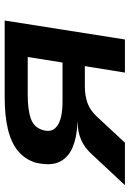

<svg xmlns="http://www.w3.org/2000/svg" viewBox="110 -650 541 800"><g transform="rotate(-90 380.0 -250.5)"><path d="M8 0 134 -135Q162 -167 196 -182Q230 -197 270 -197H276L267 -198Q209 -200 166.5 -217.5Q124 -235 105.5 -272Q87 -309 102 -373Q116 -417 150.5 -445.5Q185 -474 241 -487.5Q297 -501 375 -501H694L615 0H477L504 -167H421Q380 -167 349 -155.5Q318 -144 292 -115L185 0ZM357 -260H519L542 -405H384Q321 -405 284 -391.5Q247 -378 237 -340Q226 -302 256.5 -281Q287 -260 357 -260Z"/></g></svg>

Font: Nunito Sans 7pt Expanded
Style: Bold Italic
Weight: 700
Width: 7
Italic angle: -9°
Designer: Vernon Adams
Foundry: Vernon Adams
Version: Version 3.101;gftools[0.9.27]